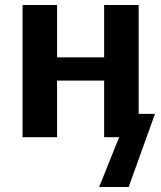

<svg xmlns="http://www.w3.org/2000/svg" viewBox="-20 -548 644 767"><path d="M376 199 456 0H396V-226H208V0H70V-528H208V-319H396V-528H534V-93H599L494 199Z"/></svg>

Font: Libra Sans
Style: Bold
Weight: 700
Foundry: Context Ltd
Version: Version 1.000